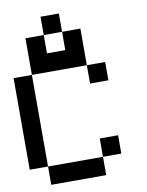

<svg xmlns="http://www.w3.org/2000/svg" viewBox="-105 -1073 877 1147"><g transform="rotate(-10 333.5 -500.0)"><path d="M111.1 -111.1H0V-666.7H111.1ZM111.1 -888.9H222.2V-777.8H333.3V-888.9H444.4V-666.7H111.1ZM333.3 -888.9H222.2V-1000H333.3ZM444.4 0H111.1V-111.1H444.4ZM555.6 -555.6H444.4V-666.7H555.6ZM555.6 -111.1H444.4V-222.2H555.6Z"/></g></svg>

Font: Pixeloid Sans
Style: Regular
Weight: 400
Designer: GGBotNet
Foundry: GGBotNet
Version: 0.5